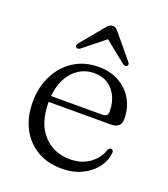

<svg xmlns="http://www.w3.org/2000/svg" viewBox="-125 -748 741 848"><g transform="rotate(20 245.0 -324.0)"><path d="M448 -289Q448 -267.5 435.8 -257Q423.5 -246.5 399.5 -246.5H82V-274.5H350.5Q376 -274.5 376 -297Q376 -358.5 343.2 -396.8Q310.5 -435 256 -435Q212 -435 178.5 -411.2Q145 -387.5 126.5 -345Q108 -302.5 108 -246Q108 -147 156.5 -93.8Q205 -40.5 281.5 -40.5Q337 -40.5 374.5 -68Q412 -95.5 424 -134.5Q427.5 -141 430.8 -143.8Q434 -146.5 438.5 -146.5Q444 -146.5 446.8 -142.2Q449.5 -138 449.5 -131Q446 -93 421.5 -60.8Q397 -28.5 356 -8.8Q315 11 263 11Q195.5 11 146 -18.2Q96.5 -47.5 69.2 -100.2Q42 -153 42 -222.5Q42 -292 69.8 -347.5Q97.5 -403 147.5 -435.2Q197.5 -467.5 265 -467.5Q318.5 -467.5 359.8 -444.8Q401 -422 424.5 -381.8Q448 -341.5 448 -289ZM270 -604.5H249.5L358.5 -517Q364.5 -512.5 369.8 -511.8Q375 -511 379 -514Q382.5 -517 382.8 -522.2Q383 -527.5 378 -533L288 -641.5Q281 -650 275 -654.5Q269 -659 260 -659Q251.5 -659 245 -654.5Q238.5 -650 231.5 -641.5L141.5 -533Q137 -527.5 137 -522.2Q137 -517 140.5 -514Q144.5 -511 149.8 -511.8Q155 -512.5 161 -517Z"/></g></svg>

Font: Fraunces 48pt Soft Wonky Light
Style: Regular
Weight: 300
Version: Version 1.000;[b76b70a41]